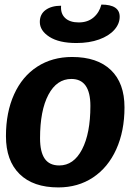

<svg xmlns="http://www.w3.org/2000/svg" viewBox="-20 -809 608 839"><path d="M6 -214Q6 -318 41.5 -396.5Q77 -475 142.5 -517.5Q208 -560 295 -560Q405 -560 464.5 -503Q524 -446 524 -340Q524 -236 488 -156.5Q452 -77 386.5 -33.5Q321 10 235 10Q125 10 65.5 -48.5Q6 -107 6 -214ZM375 -346Q375 -464 292 -464Q228 -464 191.5 -395Q155 -326 155 -205Q155 -145 175.5 -115.5Q196 -86 239 -86Q302 -86 338.5 -156Q375 -226 375 -346ZM154 -713Q154 -747 179.5 -765.5Q205 -784 247 -784Q244 -750 264.5 -730.5Q285 -711 324 -711Q363 -711 388.5 -732.5Q414 -754 423 -789Q503 -789 503 -736Q503 -705 479.5 -678.5Q456 -652 413 -636.5Q370 -621 314 -621Q238 -621 196 -648Q154 -675 154 -713Z"/></svg>

Font: Krub
Style: Bold Italic
Weight: 700
Italic angle: -8°
Designer: Ekaluck Peanpanawate
Foundry: Cadson Demak Co.,Ltd.
Version: Version 1.000; ttfautohint (v1.6)